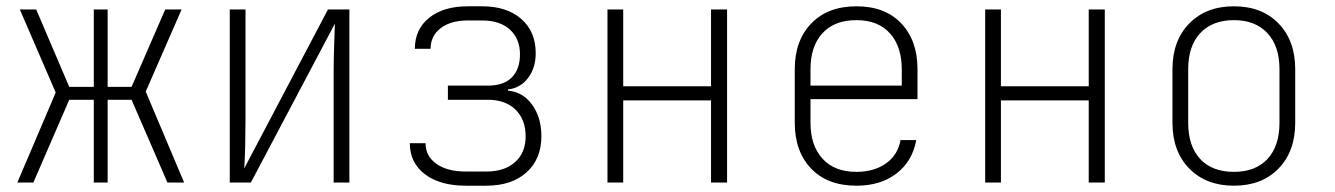

<svg xmlns="http://www.w3.org/2000/svg" viewBox="-20 -580 4240 610"><path d="M35 0 157 -286 43 -550H95L200 -304H278V-550H322V-304H398L505 -550H557L443 -289L565 0H512L398 -263H322V0H278V-263H200L86 0Z M710 0V-550H760V-200Q760 -162 759 -117.5Q758 -73 756 -45L1022 -550H1090V0H1040V-350Q1040 -388 1041.5 -432.5Q1043 -477 1044 -505L777 0Z M1460 10Q1378 10 1330 -26.5Q1282 -63 1282 -125H1332Q1332 -84 1366.5 -59.5Q1401 -35 1460 -35H1525Q1583 -35 1616.5 -65Q1650 -95 1650 -147Q1650 -200 1618 -231.5Q1586 -263 1530 -263H1403V-308H1530Q1581 -308 1606.5 -334.5Q1632 -361 1632 -407Q1632 -457 1600 -486Q1568 -515 1512 -515H1466Q1412 -515 1380 -490.5Q1348 -466 1348 -425H1298Q1298 -487 1343.5 -523.5Q1389 -560 1466 -560H1512Q1590 -560 1636 -520Q1682 -480 1682 -411Q1682 -364 1657.5 -332Q1633 -300 1594 -296V-292Q1641 -288 1670.5 -247.5Q1700 -207 1700 -147Q1700 -75 1653 -32.5Q1606 10 1525 10Z M1910 0V-550H1960V-306H2239V-550H2290V0H2239V-261H1960V0Z M2701 10Q2609 10 2557 -44.5Q2505 -99 2505 -190V-360Q2505 -451 2557.5 -505.5Q2610 -560 2701 -560Q2792 -560 2843.5 -505.5Q2895 -451 2895 -360V-265H2555V-190Q2555 -118 2593 -76Q2631 -34 2701 -34Q2757 -34 2795 -61Q2833 -88 2841 -135H2891Q2879 -68 2828.5 -29Q2778 10 2701 10ZM2555 -308H2845V-360Q2845 -432 2807.5 -474Q2770 -516 2701 -516Q2631 -516 2593 -474.5Q2555 -433 2555 -360Z M3110 0V-550H3160V-306H3439V-550H3490V0H3439V-261H3160V0Z M3900 10Q3812 10 3758.5 -44.5Q3705 -99 3705 -190V-360Q3705 -451 3758.5 -505.5Q3812 -560 3900 -560Q3989 -560 4042 -505.5Q4095 -451 4095 -360V-190Q4095 -99 4042 -44.5Q3989 10 3900 10ZM3900 -34Q3969 -34 4007 -75Q4045 -116 4045 -190V-360Q4045 -434 4006.5 -475Q3968 -516 3900 -516Q3832 -516 3793.5 -475Q3755 -434 3755 -360V-190Q3755 -116 3793 -75Q3831 -34 3900 -34Z"/></svg>

Font: JetBrains Mono NL Thin
Style: Regular
Weight: 100
Monospace: yes
Designer: Philipp Nurullin, Konstantin Bulenkov
Foundry: JetBrains
Version: Version 2.305; ttfautohint (v1.8.4.7-5d5b)